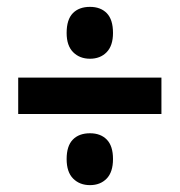

<svg xmlns="http://www.w3.org/2000/svg" viewBox="-20 -632 524 559"><path d="M33 -300V-406H450V-300ZM242 -93Q212 -93 193 -112Q174 -131 174 -169Q174 -207 192 -225.5Q210 -244 242 -244Q273 -244 291 -225.5Q309 -207 309 -169Q309 -131 290.5 -112Q272 -93 242 -93ZM242 -461Q212 -461 193 -480Q174 -499 174 -536Q174 -575 192 -593.5Q210 -612 242 -612Q273 -612 291 -593.5Q309 -575 309 -536Q309 -499 290.5 -480Q272 -461 242 -461Z"/></svg>

Font: Noto Sans Display Condensed
Style: Bold
Weight: 700
Width: 3
Designer: Monotype Design Team
Foundry: Monotype Imaging Inc.
Version: Version 2.003